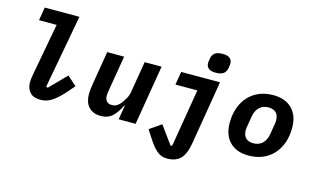

<svg xmlns="http://www.w3.org/2000/svg" viewBox="-108 -1070 2616 1600"><g transform="rotate(15 1200.0 -269.5)"><path d="M270 12Q208 12 178 -20.5Q148 -53 148 -108Q148 -125 150 -141Q152 -157 158 -188L239 -626H87L106 -740H405L288 -106L303 -101L443 -244L523 -173L462 -103Q411 -46 366.5 -17Q322 12 270 12Z M962 -123H957Q928 -60 889.5 -24Q851 12 789 12Q751 12 724.5 0Q698 -12 681 -32.5Q664 -53 656 -80Q648 -107 648 -137Q648 -159 650.5 -182Q653 -205 659 -241L705 -516H851L802 -224Q800 -210 797.5 -195Q795 -180 795 -161Q795 -151 798 -140Q801 -129 808 -120Q815 -111 826.5 -105.5Q838 -100 855 -100Q881 -100 900 -112Q919 -124 936 -147Q947 -162 962.5 -188.5Q978 -215 983 -247L1028 -516H1174L1088 0H942Z M1416 212Q1386 212 1363 202.5Q1340 193 1319.5 174Q1299 155 1279 128Q1259 101 1236 65L1204 15L1304 -54L1417 101L1430 96L1513 -402H1324L1343 -516H1678L1586 37Q1570 131 1529 171.5Q1488 212 1416 212ZM1622 -584Q1577 -584 1558.5 -601.5Q1540 -619 1540 -645Q1540 -650 1541 -658.5Q1542 -667 1545 -685Q1550 -717 1572 -734Q1594 -751 1639 -751Q1684 -751 1702.5 -733.5Q1721 -716 1721 -690Q1721 -685 1720 -676.5Q1719 -668 1716 -650Q1711 -618 1689 -601Q1667 -584 1622 -584Z M2065 12Q1959 12 1901 -47.5Q1843 -107 1843 -210Q1843 -284 1864.5 -343Q1886 -402 1924.5 -443Q1963 -484 2016.5 -506Q2070 -528 2135 -528Q2241 -528 2299 -468.5Q2357 -409 2357 -306Q2357 -232 2335.5 -173Q2314 -114 2275.5 -73Q2237 -32 2183.5 -10Q2130 12 2065 12ZM2076 -97Q2124 -97 2154.5 -126Q2185 -155 2194 -209L2207 -287Q2209 -296 2210.5 -307.5Q2212 -319 2212 -328Q2212 -374 2188.5 -396.5Q2165 -419 2124 -419Q2076 -419 2045.5 -390Q2015 -361 2006 -307L1993 -229Q1991 -220 1989.5 -208.5Q1988 -197 1988 -188Q1988 -142 2011.5 -119.5Q2035 -97 2076 -97Z"/></g></svg>

Font: IBM Plex Mono
Style: Bold Italic
Weight: 700
Italic angle: -9°
Monospace: yes
Designer: Mike Abbink, Paul van der Laan, Pieter van Rosmalen
Foundry: Bold Monday
Version: Version 2.3